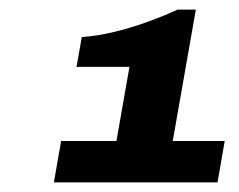

<svg xmlns="http://www.w3.org/2000/svg" viewBox="-20 -819 496 399"><path d="M92 -440 107 -526H222L249 -680H139L150 -742Q181 -744 216.5 -752.5Q252 -761 286.5 -773.5Q321 -786 349 -799H387L339 -526H447L432 -440Z"/></svg>

Font: Archivo SemiExpanded Black
Style: Italic
Weight: 900
Width: 6
Italic angle: -10°
Designer: Hector Gatti
Foundry: Omnibus-Type
Version: Version 2.001